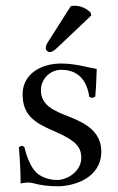

<svg xmlns="http://www.w3.org/2000/svg" viewBox="-20 -641 414 671"><path d="M46 -126C50 -79 52 -40 52 0C62 -2 71 -3 76 -3C83 -3 88 -3 95 -1C121 6 147 10 182 10C235 10 334 -17 334 -111C334 -176 287 -208 222 -233C165 -255 123 -274 123 -326C123 -365 155 -397 194 -397C229 -397 280 -384 292 -303C298 -298 307 -298 313 -304C316 -338 317 -369 318 -400C288 -405 244 -419 194 -419C118 -419 59 -378.3 59 -312C59 -242 96.3 -214 164 -185C242.3 -151.4 264 -130 264 -89C264 -42 215 -12 180 -12C143 -12 117 -28 107 -38C84 -60 71 -103 65 -127C59 -133 52 -132 46 -126ZM227 -619 151.4 -500C143.3 -487.2 140 -483.2 140 -472C140 -465 147 -459 154 -459C161 -459 169 -463 184 -478L299 -587L296 -598C273 -620 247.4 -621 241 -621C236 -621 230 -620 227 -619Z"/></svg>

Font: Libertinus Serif Display
Style: Regular
Weight: 400
Designer: Philipp H. Poll
Foundry: Khaled Hosny
Version: Version 6.1